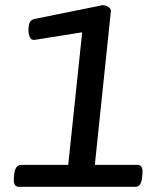

<svg xmlns="http://www.w3.org/2000/svg" viewBox="-20 -723 629 743"><path d="M53 0Q30 0 34 -36L35 -49Q39 -85 62 -85H244L298 -598L116 -569Q101 -566 95.5 -579Q90 -592 90 -606Q90 -618 93.5 -632Q97 -646 115 -650L377 -703Q389 -703 399.5 -696Q410 -689 409 -679L347 -85H512Q535 -85 531 -49L530 -36Q526 0 504 0Z"/></svg>

Font: Asap Semi Expanded Semi Expanded Medium
Style: Italic
Weight: 500
Width: 6
Italic angle: -6°
Designer: Pablo Cosgaya
Foundry: Omnibus-Type
Version: Version 3.001; ttfautohint (v1.8.4.7-5d5b)